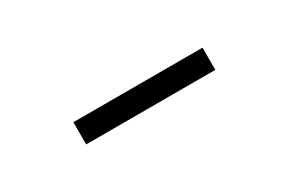

<svg xmlns="http://www.w3.org/2000/svg" viewBox="0 -529 619 412"><g transform="rotate(-30 310.0 -322.5)"><path d="M150 -350.5H470V-295.5H150Z"/></g></svg>

Font: Monaspace Neon Var ExtraLight
Style: Regular
Weight: 200
Designer: Riley Cran and the Lettermatic Team
Version: Version 1.200 (Monaspace Neon Var)